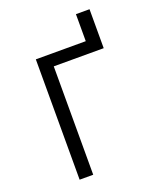

<svg xmlns="http://www.w3.org/2000/svg" viewBox="-161 -1001 923 1102"><g transform="rotate(-20 300.0 -450.0)"><path d="M132 0V-735H437V-900H520V-662H215V0Z"/></g></svg>

Font: Nova
Style: Regular
Weight: 400
Monospace: yes
Designer: Belleve Invis
Foundry: Belleve Invis
Version: Version 24.1.4; ttfautohint (v1.8.4)